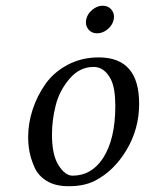

<svg xmlns="http://www.w3.org/2000/svg" viewBox="-20 -639 505 669"><path d="M161.1 -169.9Q161.1 -99.1 184.1 -63Q207 -26.9 232.9 -26.9Q298.8 -26.9 338.9 -87.9Q381.8 -153.8 381.8 -270Q381.8 -331.1 366.7 -361.8Q344.2 -405.8 306.2 -405.8Q257.3 -405.8 222.2 -364.5Q187 -323.2 174.1 -272Q161.1 -220.7 161.1 -169.9ZM78.1 -162.1Q78.1 -209 93.5 -256.6Q108.9 -304.2 137.9 -345.7Q167 -387.2 215.6 -413.1Q264.2 -439 324.2 -439Q465.3 -439 464.8 -276.9Q464.8 -189.9 420.9 -116.5Q377 -43 310.1 -8.8Q272 10.3 217.8 9.8Q172.9 9.8 142.8 -8.5Q112.8 -26.9 99.9 -56.9Q86.9 -86.9 82.5 -111.6Q78.1 -136.2 78.1 -162.1ZM287.6 -537.1Q276.4 -551.3 280.3 -570.8Q284.2 -590.3 301.3 -604.7Q318.4 -619.1 337.9 -619.1Q357.4 -619.1 368.9 -604.7Q380.4 -590.3 376.2 -570.8Q372.1 -551.3 355 -537.1Q337.9 -522.9 318.4 -522.9Q298.8 -522.9 287.6 -537.1Z"/></svg>

Font: Linux Libertine
Style: Italic
Weight: 400
Italic angle: -12°
Designer: Philipp H. Poll
Foundry: Philipp H. Poll
Version: Version 5.1.6 ; ttfautohint (v0.9)